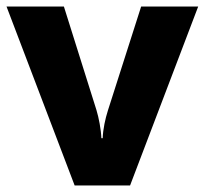

<svg xmlns="http://www.w3.org/2000/svg" viewBox="-20 -620 628 589"><path d="M209 -51H379L588 -600H413L311 -281C303 -256 296 -224 295 -196H291C290 -223 283 -259 276 -282L176 -600H0Z"/></svg>

Font: Noto Sans Tamil UI ExtraBold
Style: Regular
Weight: 800
Designer: Jelle Bosma - Monotype Design Team
Foundry: Monotype Imaging Inc.
Version: Version 2.004